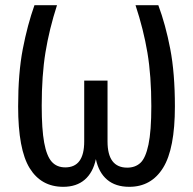

<svg xmlns="http://www.w3.org/2000/svg" viewBox="-20 -709 745 741"><path d="M655 -298Q655 -135 609.5 -61.5Q564 12 479 12Q426 12 393.5 -15.5Q361 -43 350 -95Q339 -43 307 -15.5Q275 12 224 12Q139 12 94.5 -60Q50 -132 50 -298Q50 -427 68 -520Q86 -613 113 -689H200Q170 -596 155.5 -507Q141 -418 141 -301Q141 -210 150.5 -158.5Q160 -107 179.5 -85Q199 -63 232 -63Q305 -63 305 -163V-398H395V-163Q395 -62 471 -62Q502 -62 522 -80.5Q542 -99 553 -151Q564 -203 564 -299Q564 -416 549 -505.5Q534 -595 503 -689H591Q619 -614 637 -520.5Q655 -427 655 -298Z"/></svg>

Font: Fira Sans Compressed
Style: Regular
Weight: 400
Width: 1
Designer: bBox Type GmbH & Carrois Corporate GbR & Edenspiekermann AG
Foundry: bBox Type GmbH & Carrois Corporate GbR & Edenspiekermann AG
Version: Version 4.301